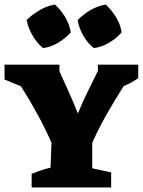

<svg xmlns="http://www.w3.org/2000/svg" viewBox="-43 -823 627 843"><path d="M96 0V-60Q115 -67 134 -74Q153 -81 179 -87L183 -197Q127 -322 49 -444L-23 -474V-539H218V-510Q238 -466 258 -421.5Q278 -377 299 -325Q318 -371 339.5 -415.5Q361 -460 387 -512V-539H564V-480Q535 -459 500 -445Q460 -382 425 -320.5Q390 -259 362 -196V-84L445 -66V0ZM198 -803Q225 -779 243.5 -747.5Q262 -716 268 -681Q245 -655 212.5 -635.5Q180 -616 146 -612Q120 -633 100.5 -666Q81 -699 74 -735Q99 -760 131 -778.5Q163 -797 198 -803ZM421 -803Q447 -779 466.5 -747.5Q486 -716 491 -681Q469 -655 436 -635.5Q403 -616 369 -612Q342 -633 323 -666Q304 -699 298 -735Q322 -760 354 -778.5Q386 -797 421 -803Z"/></svg>

Font: Piazzolla SC ExtraBold
Style: Regular
Weight: 800
Designer: Juan Pablo del Peral
Foundry: Huerta Tipografica
Version: Version 1.330